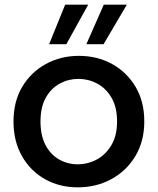

<svg xmlns="http://www.w3.org/2000/svg" viewBox="-20 -798 678 825"><path d="M314 7Q236 7 173.5 -28Q111 -63 74.5 -127Q38 -191 38 -276Q38 -362 75.5 -425Q113 -488 177 -523Q241 -558 319 -558Q398 -558 461.5 -523Q525 -488 562.5 -425Q600 -362 600 -276Q600 -191 561.5 -127Q523 -63 458 -28Q393 7 314 7ZM314 -92Q357 -92 395.5 -112.5Q434 -133 458.5 -174Q483 -215 483 -276Q483 -338 459 -378.5Q435 -419 397.5 -439Q360 -459 317 -459Q274 -459 237 -439Q200 -419 177 -378.5Q154 -338 154 -276Q154 -215 176 -174Q198 -133 234.5 -112.5Q271 -92 314 -92ZM359 -778 265 -608H191L260 -778ZM525 -778 425 -608H351L426 -778Z"/></svg>

Font: Parkinsans Medium
Style: Regular
Weight: 500
Designer: Red Stone, Indian Type Foundry
Foundry: Indian Type Foundry
Version: Version 1.000